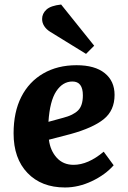

<svg xmlns="http://www.w3.org/2000/svg" viewBox="-20 -814 564 848"><path d="M318 -526Q399 -526 442.5 -491Q486 -456 486 -395Q486 -326 438 -287.5Q390 -249 292 -222L196 -197Q202 -149 230.5 -117.5Q259 -86 305 -86Q369 -86 438 -144L482 -84Q445 -42 386 -14Q327 14 267 14Q163 14 101.5 -50Q40 -114 40 -225Q40 -319 74 -386Q108 -453 171 -489.5Q234 -526 318 -526ZM346 -393Q346 -454 300 -454Q257 -454 228.5 -411Q200 -368 194 -276L260 -294Q303 -305 324.5 -326Q346 -347 346 -393ZM396 -612 360 -576 201 -674Q185 -684 175.5 -698.5Q166 -713 166 -730Q166 -754 185 -771.5Q204 -789 250 -794Z"/></svg>

Font: Literata 12pt
Style: Bold Italic
Weight: 700
Italic angle: -2°
Designer: Latin by Veronika Burian and Jose Scaglione. Greek by Irene Vlachou. Cyrillic by Vera Evstafieva
Foundry: TypeTogether
Version: Version 3.002